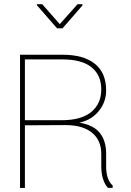

<svg xmlns="http://www.w3.org/2000/svg" viewBox="-20 -901 629 922"><path d="M99.6 1.5H76.2V-638.2H279.8Q381.8 -638.2 435.8 -594.5Q489.7 -550.8 489.7 -466.8Q489.7 -411.6 454.8 -368.2Q419.9 -324.7 361.3 -312Q428.7 -300.8 459.2 -262.9Q489.7 -225.1 489.7 -162.6V-102.5Q489.7 -37.6 521 -10.3V1H498Q466.3 -35.2 466.3 -103.5V-162.1Q466.3 -227.5 421.6 -263.9Q377 -300.3 294.4 -300.3L99.6 -299.3ZM99.6 -615.7V-323.7H275.4Q370.1 -323.7 418.2 -363.3Q466.3 -402.8 466.3 -471.7Q466.3 -540.5 419.4 -578.1Q372.6 -615.7 279.8 -615.7ZM376 -880.9V-875L280.3 -765.1H253.9L157.2 -876V-880.9H182.6L267.1 -785.2L352.5 -880.9Z"/></svg>

Font: Yantramanav Thin
Style: Regular
Weight: 250
Version: Version 1.001;PS 1.0;hotconv 1.0.72;makeotf.lib2.5.5900; ttf